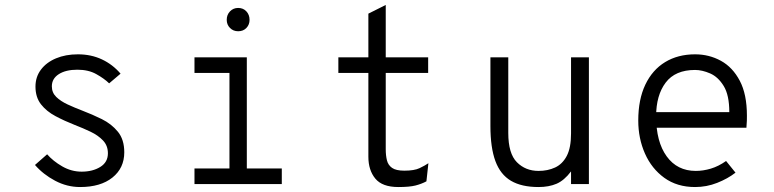

<svg xmlns="http://www.w3.org/2000/svg" viewBox="-20 -742 3120 774"><path d="M303 12Q250 12 202 -13.5Q154 -39 121 -77L170 -120Q194 -92.5 231 -71.2Q268 -50 309 -50Q353.5 -50 384.2 -69Q415 -88 415 -124Q415 -155 395.2 -175.8Q375.5 -196.5 345 -211Q314.5 -225.5 282 -238Q240 -254.5 203.8 -273.8Q167.5 -293 145.2 -321.5Q123 -350 123 -393Q123 -432 145 -461.2Q167 -490.5 205.8 -506.8Q244.5 -523 294 -523Q347.5 -523 391 -502.5Q434.5 -482 466 -445L420 -406Q400 -425.5 368.2 -443.2Q336.5 -461 292 -461Q245 -461 217 -443Q189 -425 189 -394Q189 -368.5 206.8 -351.2Q224.5 -334 252.5 -321Q280.5 -308 312 -296Q351.5 -281 390.5 -261.8Q429.5 -242.5 455.2 -211Q481 -179.5 481 -128Q481 -64.5 433.2 -26.2Q385.5 12 303 12Z M905 -20V-511H975V-20ZM764 0V-63H1116V0ZM764 -448V-511H940V-448ZM940 -616Q920.5 -616 907.2 -629.2Q894 -642.5 894 -662Q894 -682.5 907.2 -696.2Q920.5 -710 940 -710Q960.5 -710 973.2 -696.2Q986 -682.5 986 -662Q986 -642.5 973.2 -629.2Q960.5 -616 940 -616Z M1586 12Q1521 12 1493 -22Q1465 -56 1465 -110V-448H1344V-511H1465V-687L1535 -722V-511H1706V-448H1535V-140Q1535 -115.5 1539.8 -96Q1544.5 -76.5 1560.5 -65.2Q1576.5 -54 1610 -54Q1650 -54 1671.5 -64.2Q1693 -74.5 1707 -84L1699 -11Q1679.5 -0.5 1655 5.8Q1630.5 12 1586 12Z M2151 12Q2082.5 12 2039.8 -13.2Q1997 -38.5 1977 -92.8Q1957 -147 1957 -234V-511H2029V-206Q2029 -123 2063.8 -88Q2098.5 -53 2151 -53Q2188 -53 2217.8 -66.8Q2247.5 -80.5 2264.8 -113.5Q2282 -146.5 2282 -204V-511H2354V0H2282V-51Q2254.5 -14.5 2223.5 -1.2Q2192.5 12 2151 12Z M2782 12Q2709.5 12 2658.2 -25Q2607 -62 2580 -123Q2553 -184 2553 -256Q2553 -341 2581.5 -400.8Q2610 -460.5 2661.5 -491.8Q2713 -523 2782 -523Q2838.5 -523 2886 -497Q2933.5 -471 2962.2 -416.5Q2991 -362 2991 -276Q2991 -268 2990.8 -255.8Q2990.5 -243.5 2989 -227H2609V-290H2920Q2920 -358.5 2897.5 -395.2Q2875 -432 2842.8 -446Q2810.5 -460 2782 -460Q2702 -460 2663.5 -409Q2625 -358 2625 -273Q2625 -170.5 2667.5 -111.8Q2710 -53 2785 -53Q2814.5 -53 2845.5 -62.2Q2876.5 -71.5 2907 -93L2945 -46Q2913.5 -21.5 2871 -4.8Q2828.5 12 2782 12Z"/></svg>

Font: Overpass Mono Light Light
Style: Regular
Weight: 300
Monospace: yes
Version: Version 4.000